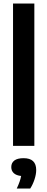

<svg xmlns="http://www.w3.org/2000/svg" viewBox="-20 -828 269 1090"><path d="M54 0V-808H175V0ZM185.5 137Q185.5 161.5 176 190.5Q166.5 219.5 151.5 242.5H75Q95 200.5 100 171Q72 168 58 154.8Q44 141.5 44 120.5Q44 96.5 61.5 83.2Q79 70 114 70Q185.5 70 185.5 137Z"/></svg>

Font: Encode Sans Condensed SemiBold
Style: Regular
Weight: 600
Width: 3
Designer: Multiple Designers
Foundry: Impallari Type
Version: Version 2.000